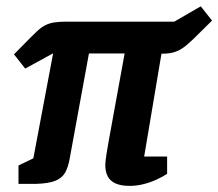

<svg xmlns="http://www.w3.org/2000/svg" viewBox="-20 -589 699 615"><path d="M395.4 6.4Q367.3 6.4 350 -1.5Q332.7 -9.3 325 -24.3Q317.3 -39.4 317.3 -59.7Q317.3 -71.9 321.2 -96.2Q325.1 -120.6 328.3 -138L379.2 -417.8H264.9L203.1 -80.3Q198.3 -53.7 188.7 -36.3Q179 -18.9 157.7 -10.1Q136.4 -1.3 95.2 0H39.2V-59L86.8 -81.8L150.2 -418.3L60.7 -369.3L24.8 -414.9L60.1 -450.8Q82.3 -473.5 97.1 -487.5Q111.9 -501.6 125.1 -508.2Q138.4 -514.9 154.5 -517.3Q170.6 -519.7 195.2 -519.7H538.3L623 -568.7L659.2 -523.1L623 -487.4Q597.1 -460.9 578.9 -445.5Q560.8 -430 543 -423.5Q525.2 -417 500.2 -417H497.2L441.8 -87.7H515.3V-32.3Q500.8 -22.6 481.1 -13.6Q461.4 -4.5 439.5 0.9Q417.7 6.4 395.4 6.4Z"/></svg>

Font: Faustina Light
Style: Italic
Weight: 300
Italic angle: -8°
Designer: Alfonso Garcia
Foundry: http://www.omnibus-type.com
Version: Version 1.200